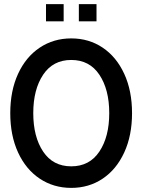

<svg xmlns="http://www.w3.org/2000/svg" viewBox="-20 -901 693 935"><path d="M30 -350Q30 -459 68 -541.5Q106 -624 173.5 -669Q241 -714 327 -714Q413 -714 480 -669Q547 -624 585 -541.5Q623 -459 623 -350Q623 -241 585 -158.5Q547 -76 480 -31Q413 14 327 14Q241 14 173.5 -31Q106 -76 68 -158.5Q30 -241 30 -350ZM512 -350Q512 -465 464 -537Q416 -609 327 -609Q238 -609 190 -537Q142 -465 142 -350Q142 -235 190 -163Q238 -91 327 -91Q416 -91 464 -163Q512 -235 512 -350ZM204 -881H290V-797H204ZM364 -881H450V-797H364Z"/></svg>

Font: Cabin Condensed Medium
Style: Regular
Weight: 500
Width: 3
Version: Version 2.001